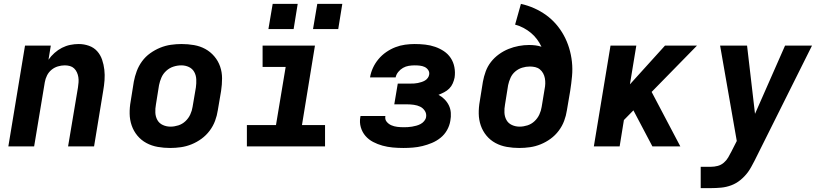

<svg xmlns="http://www.w3.org/2000/svg" viewBox="-20 -755 4240 990"><path d="M23 0 109 -520H242L230 -447Q243 -466 261 -482Q279 -498 299.5 -508.5Q320 -519 342 -523.5Q364 -528 386 -528Q413 -528 438.5 -519Q464 -510 481 -491Q498 -472 506.5 -447Q515 -422 518 -395.5Q521 -369 519 -341.5Q517 -314 512 -286L465 0H331Q344 -76 356.5 -152Q369 -228 382 -304Q384 -317 385 -330.5Q386 -344 384 -357Q382 -370 376.5 -382Q371 -394 362 -402.5Q353 -411 340.5 -414.5Q328 -418 314 -418Q296 -418 278 -412.5Q260 -407 245.5 -395Q231 -383 222.5 -366Q214 -349 211 -331L156 0Z M857 8Q825 8 793.5 2.5Q762 -3 735 -17.5Q708 -32 688.5 -55.5Q669 -79 659 -108Q649 -137 648.5 -169Q648 -201 654 -234L670 -334Q675 -361 685 -388Q695 -415 712.5 -439Q730 -463 754.5 -480.5Q779 -498 806 -509Q833 -520 861 -524Q889 -528 916 -528Q949 -528 980.5 -522.5Q1012 -517 1038.5 -502.5Q1065 -488 1085 -464.5Q1105 -441 1115 -412Q1125 -383 1125 -351Q1125 -319 1120 -286L1103 -186Q1099 -159 1089 -132Q1079 -105 1061 -81Q1043 -57 1019 -39.5Q995 -22 968 -11Q941 0 913 4Q885 8 857 8ZM859 -102Q879 -102 899.5 -108.5Q920 -115 936 -130Q952 -145 961 -164.5Q970 -184 973 -204L990 -304Q993 -325 992 -346Q991 -367 981.5 -384Q972 -401 954 -409.5Q936 -418 915 -418Q895 -418 874.5 -411.5Q854 -405 837.5 -390Q821 -375 812.5 -355.5Q804 -336 800 -316L784 -216Q780 -195 781 -174Q782 -153 791.5 -136Q801 -119 819.5 -110.5Q838 -102 859 -102Z M1253 0V-110H1403L1453 -410H1334V-520H1604L1537 -110H1656V0ZM1594 -605 1616 -735H1745L1724 -605ZM1364 -605 1386 -735H1515L1494 -605Z M2060 8Q2032 8 2005 5.5Q1978 3 1952.5 -4Q1927 -11 1904 -23Q1881 -35 1864.5 -54Q1848 -73 1840.5 -98.5Q1833 -124 1838 -152Q1838 -153 1838.5 -154.5Q1839 -156 1839 -157H1967Q1967 -157 1967 -156.5Q1967 -156 1967 -156Q1964 -139 1974 -127Q1984 -115 1998 -109Q2012 -103 2028 -101Q2044 -99 2060 -99Q2071 -99 2082 -99.5Q2093 -100 2104.5 -102Q2116 -104 2127 -107Q2138 -110 2148.5 -115.5Q2159 -121 2167 -130.5Q2175 -140 2177 -151Q2180 -169 2170.5 -183.5Q2161 -198 2146.5 -205Q2132 -212 2114.5 -214.5Q2097 -217 2080 -217H2013L2031 -324H2097Q2107 -324 2116 -324.5Q2125 -325 2134.5 -327Q2144 -329 2153.5 -332Q2163 -335 2171.5 -340Q2180 -345 2186 -353.5Q2192 -362 2193 -371Q2195 -384 2187.5 -394.5Q2180 -405 2169 -410Q2158 -415 2145 -416.5Q2132 -418 2118 -418Q2103 -418 2087.5 -415.5Q2072 -413 2058 -405Q2044 -397 2033.5 -384Q2023 -371 2020 -356H1888Q1892 -381 1903 -405Q1914 -429 1931.5 -450Q1949 -471 1971.5 -486.5Q1994 -502 2018.5 -511.5Q2043 -521 2068.5 -524.5Q2094 -528 2118 -528Q2146 -528 2172.5 -525Q2199 -522 2223.5 -513.5Q2248 -505 2269 -491Q2290 -477 2304 -456Q2318 -435 2323 -408.5Q2328 -382 2324 -355Q2321 -340 2314.5 -325Q2308 -310 2296.5 -298.5Q2285 -287 2270.5 -279.5Q2256 -272 2241 -266Q2258 -257 2272 -243Q2286 -229 2294.5 -211.5Q2303 -194 2304.5 -173.5Q2306 -153 2302 -132Q2298 -107 2285 -84Q2272 -61 2251.5 -44.5Q2231 -28 2207 -18Q2183 -8 2158.5 -2Q2134 4 2109 6Q2084 8 2060 8Z M2657 8Q2625 8 2593.5 2.5Q2562 -3 2535 -17.5Q2508 -32 2488.5 -55.5Q2469 -79 2459 -108Q2449 -137 2448.5 -169Q2448 -201 2454 -234L2470 -334Q2475 -361 2484.5 -387Q2494 -413 2511.5 -435.5Q2529 -458 2552.5 -475Q2576 -492 2602 -502.5Q2628 -513 2655 -518Q2682 -523 2708 -523Q2725 -523 2741 -521Q2757 -519 2772 -514Q2762 -535 2748.5 -553Q2735 -571 2717.5 -585.5Q2700 -600 2679.5 -611Q2659 -622 2636 -628L2666 -735Q2702 -727 2734.5 -712.5Q2767 -698 2795.5 -677.5Q2824 -657 2847 -630.5Q2870 -604 2887 -573Q2904 -542 2914.5 -507.5Q2925 -473 2929 -436.5Q2933 -400 2929.5 -362Q2926 -324 2920 -286L2903 -186Q2899 -159 2889 -132Q2879 -105 2861 -81Q2843 -57 2819 -39.5Q2795 -22 2768 -11Q2741 0 2713 4Q2685 8 2657 8ZM2659 -102Q2679 -102 2699.5 -108.5Q2720 -115 2736 -130Q2752 -145 2761 -164.5Q2770 -184 2773 -204L2788 -295Q2791 -309 2791.5 -323.5Q2792 -338 2789.5 -351.5Q2787 -365 2780.5 -377Q2774 -389 2763.5 -397.5Q2753 -406 2739.5 -409Q2726 -412 2712 -412Q2692 -412 2672.5 -406Q2653 -400 2637 -386.5Q2621 -373 2612.5 -354Q2604 -335 2600 -316L2584 -216Q2580 -195 2581 -174Q2582 -153 2591.5 -136Q2601 -119 2619.5 -110.5Q2638 -102 2659 -102Z M3042 0 3128 -520H3261L3228 -320L3409 -520H3574L3340 -281L3488 0H3344L3246 -186L3197 -136L3175 0Z M3593 215V105H3646Q3663 105 3680.5 100.5Q3698 96 3712 84Q3726 72 3735 56.5Q3744 41 3752 25L3753 24V23Q3753 23 3753 23Q3753 23 3753 23L3779 -28L3750 -194L3693 -520H3832L3873 -168L4028 -520H4167L3871 73Q3863 88 3855 103Q3847 118 3837 132Q3820 155 3798 173Q3776 191 3750.5 200.5Q3725 210 3698.5 212.5Q3672 215 3646 215Z"/></svg>

Font: Iosevka SS04 XBd Ex
Style: Italic
Weight: 800
Width: 7
Italic angle: -9°
Monospace: yes
Designer: Belleve Invis
Foundry: Belleve Invis
Version: Version 19.0.0; ttfautohint (v1.8.4)